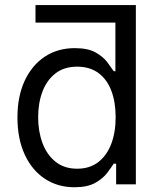

<svg xmlns="http://www.w3.org/2000/svg" viewBox="-20 -748 648 779"><path d="M488.3 -656.2H124V-727.5H531.2ZM282.2 11.7Q213.9 11.7 161.6 -22.9Q109.4 -57.6 80.1 -121.3Q50.8 -185.1 50.8 -271.5Q50.8 -357.4 80.3 -420.7Q109.9 -483.9 162.1 -518.3Q214.4 -552.7 283.2 -552.7Q336.9 -552.7 367.9 -535.2Q398.9 -517.6 415.5 -495.4Q432.1 -473.1 441.4 -459H448.2V-727.5H531.2V0H451.2V-84H441.4Q432.1 -69.3 415 -46.6Q397.9 -23.9 366.5 -6.1Q335 11.7 282.2 11.7ZM293 -63.5Q343.8 -63.5 378.4 -90.1Q413.1 -116.7 431.2 -163.8Q449.2 -210.9 449.2 -272.5Q449.2 -334 431.6 -380.1Q414.1 -426.3 379.2 -451.9Q344.2 -477.5 293 -477.5Q240.2 -477.5 205.1 -450.2Q169.9 -422.9 152.3 -376.5Q134.8 -330.1 134.8 -272.5Q134.8 -214.4 152.6 -167Q170.4 -119.6 205.6 -91.6Q240.7 -63.5 293 -63.5Z"/></svg>

Font: Inter
Style: Regular
Weight: 400
Designer: Rasmus Andersson
Foundry: rsms
Version: Version 4.000;git-8c9346024